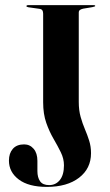

<svg xmlns="http://www.w3.org/2000/svg" viewBox="-20 -720 430 752"><path d="M336.5 -120Q336.5 -60 289.8 -24Q243 12 163.5 12Q92 12 53.5 -17Q15 -46 15 -91Q15 -119.5 30.2 -137Q45.5 -154.5 74.5 -154.5Q97 -154.5 111.8 -137.2Q126.5 -120 126.5 -90V-50Q126.5 -25 137 -10Q147.5 5 172.5 5Q198.5 5 214.5 -15Q230.5 -35 230.5 -72.5Q230.5 -98.5 218.2 -123.5Q206 -148.5 189.8 -176.2Q173.5 -204 161.2 -238.8Q149 -273.5 149 -319.5V-666Q149 -675 145.8 -679.8Q142.5 -684.5 134 -685.5L91.5 -691.5Q87 -692.5 85.2 -693.5Q83.5 -694.5 83.5 -696Q83.5 -698 85.5 -699Q87.5 -700 89.5 -700H346.5Q350 -700 351.5 -699.2Q353 -698.5 353 -696.5Q353 -694.5 341.5 -692L305.5 -686Q297 -684 292.8 -680.8Q288.5 -677.5 288.5 -670.5V-321Q288.5 -288 295.8 -262.2Q303 -236.5 312.5 -214.2Q322 -192 329.2 -169.2Q336.5 -146.5 336.5 -120Z"/></svg>

Font: Fraunces 120pt SemiBold
Style: Regular
Weight: 600
Version: Version 1.000;[b76b70a41]